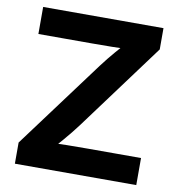

<svg xmlns="http://www.w3.org/2000/svg" viewBox="-81 -802 817 877"><g transform="rotate(10 327.0 -364.0)"><path d="M45.9 0V-98.1L350.1 -507.8Q377.9 -544.9 409.7 -581.8Q441.4 -618.7 474.1 -655.3L487.3 -606.4Q439.5 -603.5 391.4 -602.8Q343.3 -602.1 295.4 -602.1H48.8V-727.5H606.9V-628.9L308.6 -225.6Q279.8 -187 246.8 -148.7Q213.9 -110.4 180.2 -72.3L166.5 -121.1Q216.3 -124 265.6 -124.8Q314.9 -125.5 363.8 -125.5H608.9V0Z"/></g></svg>

Font: Inter 20pt
Style: Bold
Weight: 700
Version: Version 4.001;git-66647c0bb